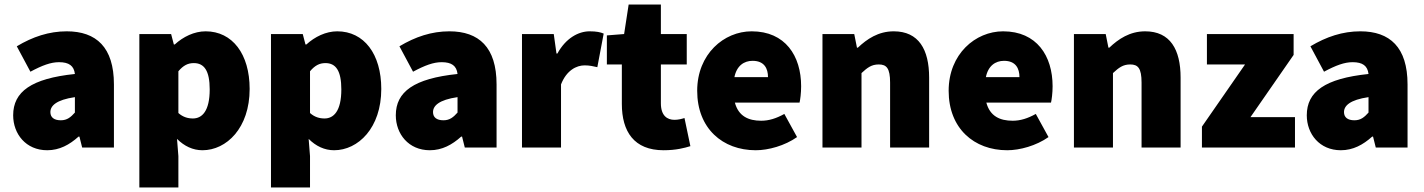

<svg xmlns="http://www.w3.org/2000/svg" viewBox="-20 -650 6276 846"><path d="M188 12C242 12 286 -12 326 -48H330L342 0H482V-278C482 -442 404 -512 274 -512C196 -512 124 -488 54 -446L114 -334C166 -362 204 -376 240 -376C284 -376 306 -360 310 -324C118 -304 38 -246 38 -142C38 -60 94 12 188 12ZM248 -120C218 -120 202 -133 202 -156C202 -184 228 -210 310 -222V-154C292 -134 276 -120 248 -120Z M594 176H766V38L760 -38C792 -6 830 12 872 12C978 12 1080 -86 1080 -258C1080 -412 1004 -512 886 -512C836 -512 787 -488 750 -454H746L734 -500H594ZM830 -128C808 -128 786 -134 766 -152V-336C788 -362 808 -372 834 -372C880 -372 904 -338 904 -256C904 -160 870 -128 830 -128Z M1174 176H1346V38L1340 -38C1372 -6 1410 12 1452 12C1558 12 1660 -86 1660 -258C1660 -412 1584 -512 1466 -512C1416 -512 1367 -488 1330 -454H1326L1314 -500H1174ZM1410 -128C1388 -128 1366 -134 1346 -152V-336C1368 -362 1388 -372 1414 -372C1460 -372 1484 -338 1484 -256C1484 -160 1450 -128 1410 -128Z M1874 12C1928 12 1972 -12 2012 -48H2016L2028 0H2168V-278C2168 -442 2090 -512 1960 -512C1882 -512 1810 -488 1740 -446L1800 -334C1852 -362 1890 -376 1926 -376C1970 -376 1992 -360 1996 -324C1804 -304 1724 -246 1724 -142C1724 -60 1780 12 1874 12ZM1934 -120C1904 -120 1888 -133 1888 -156C1888 -184 1914 -210 1996 -222V-154C1978 -134 1962 -120 1934 -120Z M2280 0H2452V-278C2476 -340 2520 -362 2556 -362C2578 -362 2594 -358 2612 -354L2640 -502C2626 -508 2609 -512 2578 -512C2529 -512 2473 -482 2436 -414H2432L2420 -500H2280Z M2904 12C2959 12 2996 2 3022 -6L2996 -130C2984 -126 2968 -122 2952 -122C2920 -122 2892 -140 2892 -195V-366H3006V-500H2892V-630H2750L2730 -500L2654 -494V-366H2720V-192C2720 -70 2774 12 2904 12Z M3310 12C3366 12 3438 -8 3492 -46L3436 -148C3400 -128 3368 -118 3334 -118C3278 -118 3234 -138 3218 -198H3503C3506 -210 3510 -240 3510 -270C3510 -404 3440 -512 3292 -512C3170 -512 3052 -412 3052 -250C3052 -84 3164 12 3310 12ZM3216 -310C3226 -360 3258 -382 3296 -382C3348 -382 3364 -348 3364 -310Z M3604 0H3776V-328C3802 -352 3820 -366 3852 -366C3886 -366 3902 -350 3902 -286V0H4074V-308C4074 -432 4028 -512 3918 -512C3850 -512 3800 -478 3760 -440H3756L3744 -500H3604Z M4418 12C4474 12 4546 -8 4600 -46L4544 -148C4508 -128 4476 -118 4442 -118C4386 -118 4342 -138 4326 -198H4611C4614 -210 4618 -240 4618 -270C4618 -404 4548 -512 4400 -512C4278 -512 4160 -412 4160 -250C4160 -84 4272 12 4418 12ZM4324 -310C4334 -360 4366 -382 4404 -382C4456 -382 4472 -348 4472 -310Z M4712 0H4884V-328C4910 -352 4928 -366 4960 -366C4994 -366 5010 -350 5010 -286V0H5182V-308C5182 -432 5136 -512 5026 -512C4958 -512 4908 -478 4868 -440H4864L4852 -500H4712Z M5276 0H5686V-134H5490L5680 -408V-500H5298V-366H5466L5276 -92Z M5888 12C5942 12 5986 -12 6026 -48H6030L6042 0H6182V-278C6182 -442 6104 -512 5974 -512C5896 -512 5824 -488 5754 -446L5814 -334C5866 -362 5904 -376 5940 -376C5984 -376 6006 -360 6010 -324C5818 -304 5738 -246 5738 -142C5738 -60 5794 12 5888 12ZM5948 -120C5918 -120 5902 -133 5902 -156C5902 -184 5928 -210 6010 -222V-154C5992 -134 5976 -120 5948 -120Z"/></svg>

Font: Giro Sans Black
Style: Regular
Weight: 900
Designer: Paul D. Hunt
Foundry: Adobe Systems Incorporated
Version: Version 1.000;PS 1.0;hotconv 1.0.88;makeotf.lib2.5.647800